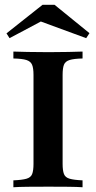

<svg xmlns="http://www.w3.org/2000/svg" viewBox="-20 -788 404 808"><path d="M36.3 0V-29Q73.4 -30.6 91.5 -35.9Q109.7 -41.1 115.3 -55.6Q121 -70.2 121 -98.4V-472.6Q121 -501.6 114.9 -515.7Q108.9 -529.8 91.1 -535.5Q73.4 -541.1 36.3 -541.9V-571Q58.1 -570.2 96.4 -569.4Q134.7 -568.5 184.7 -568.5Q230.6 -568.5 268.1 -569.4Q305.6 -570.2 327.4 -571V-541.9Q291.1 -541.1 273 -535.5Q254.8 -529.8 249.2 -515.7Q243.5 -501.6 243.5 -472.6V-98.4Q243.5 -70.2 249.2 -55.6Q254.8 -41.1 273 -35.9Q291.1 -30.6 327.4 -29V0Q305.6 -1.6 268.1 -2Q230.6 -2.4 184.7 -2.4Q134.7 -2.4 96.4 -2Q58.1 -1.6 36.3 0ZM20.2 -627.4 7.3 -647.6 158.9 -767.7H209.7L356.5 -648.4L342.7 -627.4L127.4 -706.5L171.8 -708.1Z"/></svg>

Font: Playfair
Style: Bold
Weight: 700
Designer: Claus Eggers Sørensen
Foundry: Claus Eggers Sørensen
Version: Version 2.001;gftools[0.9.30]